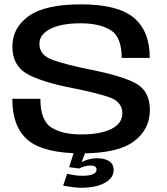

<svg xmlns="http://www.w3.org/2000/svg" viewBox="-20 -701 768 882"><path d="M358 161.5Q384.5 161.5 410.5 156.5Q436.5 151.5 457.2 141.2Q478 131 490 115.5Q502 100 502 80Q502 52.5 481.2 39.2Q460.5 26 428.5 26Q403 26 380.8 33Q358.5 40 347 50L344 73Q354 67.5 367.8 63.5Q381.5 59.5 393.5 59.5Q408 59.5 415.8 63.8Q423.5 68 423.5 78Q423.5 91.5 407.5 99Q391.5 106.5 359 106.5Q338.5 106.5 320.5 103.5Q302.5 100.5 288.5 97.5L270 152Q291.5 156 313.8 158.8Q336 161.5 358 161.5ZM344 73 371.5 0H319L297.5 67ZM355 3.5Q521.5 3.5 595 -51.5Q668.5 -106.5 668.5 -195.5Q668.5 -282 605.2 -317.2Q542 -352.5 391.5 -382Q287.5 -403 224.2 -424.8Q161 -446.5 161 -499.5Q161 -543 211.5 -568.5Q262 -594 351 -594Q436.5 -594 487.8 -562.8Q539 -531.5 539 -435H668Q668 -558.5 594.2 -619.8Q520.5 -681 352.5 -681Q187 -681 112 -627.2Q37 -573.5 37 -487.5Q37 -401.5 101.2 -363.5Q165.5 -325.5 310 -297Q417 -276 479.5 -255.2Q542 -234.5 542 -180.5Q542 -134 491.8 -108.8Q441.5 -83.5 353.5 -83.5Q265 -83.5 215.2 -115.8Q165.5 -148 165.5 -247H36.5Q36.5 -116.5 109.5 -56.5Q182.5 3.5 355 3.5Z"/></svg>

Font: Anybody SemiExpanded Medium
Style: Regular
Weight: 500
Width: 6
Version: Version 1.113;gftools[0.9.25]